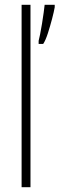

<svg xmlns="http://www.w3.org/2000/svg" viewBox="-20 -780 248 800"><path d="M107 0H70V-760H107ZM208 -750Q205 -732 197 -701.5Q189 -671 179.5 -641.5Q170 -612 160 -597H141V-610Q143 -617 147 -636.5Q151 -656 155 -681Q159 -706 162 -727.5Q165 -749 166 -760H208Z"/></svg>

Font: Noto Sans Gurmukhi ExtraCondensed ExtraLight
Style: Regular
Weight: 200
Width: 2
Designer: Jelle Bosma - Monotype Design Team
Foundry: Monotype Imaging Inc.
Version: Version 2.004; ttfautohint (v1.8.4.7-5d5b)